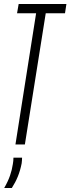

<svg xmlns="http://www.w3.org/2000/svg" viewBox="-20 -720 351 957"><path d="M304 -654H208L104 0H57L160 -654H65L73 -700H311ZM47 66H90Q90 78 88 94Q81 130 69 159.5Q57 189 39 217H1Q20 184 30 155Q40 126 44 98Q47 82 47 66Z"/></svg>

Font: Georama ExtraCondensed Light
Style: Italic
Weight: 300
Width: 2
Italic angle: -9°
Designer: Jean-Baptiste Levee
Foundry: Production Type
Version: Version 1.000